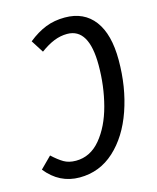

<svg xmlns="http://www.w3.org/2000/svg" viewBox="-122 -775 704 863"><g transform="rotate(-15 229.5 -344.0)"><path d="M447 -453Q447 -327 410 -220.5Q373 -114 304 -51Q235 12 142 12Q48 12 -14 -66L38 -118Q66 -92 89 -78.5Q112 -65 145 -65Q212 -65 259.5 -122Q307 -179 330.5 -268Q354 -357 354 -454Q354 -626 253 -626Q222 -626 192 -614Q162 -602 128 -577L91 -635Q132 -668 172.5 -684Q213 -700 262 -700Q351 -700 399 -636.5Q447 -573 447 -453Z"/></g></svg>

Font: Fira Sans Compressed
Style: Italic
Weight: 400
Width: 1
Italic angle: -8°
Designer: bBox Type GmbH & Carrois Corporate GbR & Edenspiekermann AG
Foundry: bBox Type GmbH & Carrois Corporate GbR & Edenspiekermann AG
Version: Version 4.301